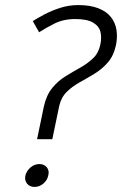

<svg xmlns="http://www.w3.org/2000/svg" viewBox="-20 -728 480 756"><path d="M116 8Q97 8 86.5 -5Q76 -18 80 -37Q85 -56 100.5 -69Q116 -82 135 -82Q154 -82 164.5 -69Q175 -56 170 -37Q166 -18 150.5 -5Q135 8 116 8ZM134 -601 109 -645Q128 -657 155.5 -671.5Q183 -686 217 -697Q251 -708 288 -708L276 -653Q229 -653 193 -634.5Q157 -616 134 -601ZM288 -708Q335 -708 367 -695.5Q399 -683 416.5 -661Q434 -639 438.5 -611Q443 -583 437 -552Q428 -509 405 -482.5Q382 -456 352.5 -438Q323 -420 294 -404Q265 -388 243 -366.5Q221 -345 213 -310H153Q163 -354 186 -382Q209 -410 238.5 -428Q268 -446 296.5 -462Q325 -478 346.5 -498.5Q368 -519 375 -552Q381 -580 375.5 -602.5Q370 -625 346.5 -639Q323 -653 276 -653ZM153 -310H213L186 -180H126Z"/></svg>

Font: Epunda Sans Light
Style: Italic
Weight: 300
Italic angle: -12.0243°
Designer: Simon Atzbach
Foundry: typofactur
Version: Version 2.204